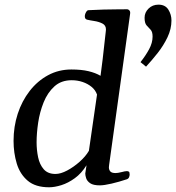

<svg xmlns="http://www.w3.org/2000/svg" viewBox="-20 -795 761 830"><path d="M192.4 14.6Q133.3 14.6 99.9 -13.7Q66.4 -42 52.5 -87.9Q38.6 -133.8 38.6 -186Q38.6 -247.6 56.6 -303Q74.7 -358.4 108.2 -401.6Q141.6 -444.8 187.5 -469.7Q233.4 -494.6 288.6 -494.6Q332 -494.6 362.5 -487.3Q393.1 -480 414.6 -467.3L423.8 -539.1L437.5 -661.1Q438 -663.6 438 -668Q438 -685.5 422.6 -693.4Q407.2 -701.2 387.9 -704.1Q368.7 -707 356.4 -710Q346.7 -712.4 346.7 -724.1Q346.7 -725.1 346.7 -726.6Q346.7 -728 347.2 -729.5Q347.7 -733.4 349.9 -738.3Q352.1 -743.2 355.2 -747.1Q358.4 -751 362.3 -751Q395 -752.9 428.5 -753.7Q461.9 -754.4 489.3 -754.6Q516.6 -754.9 530.3 -754.9Q534.7 -754.9 539.3 -750Q543.9 -745.1 542.5 -735.4L451.7 -82Q450.7 -75.2 450.7 -71.8Q450.7 -61 456.8 -54Q462.9 -46.9 479.5 -46.9Q489.7 -46.9 505.4 -51Q521 -55.2 528.3 -55.2Q532.7 -55.2 536.6 -53.2Q540.5 -51.3 540.5 -40.5Q540.5 -34.7 537.8 -28.6Q535.2 -22.5 528.3 -20Q494.6 -8.8 462.2 -1.2Q429.7 6.3 411.6 6.3Q383.3 6.3 369.9 -2.9Q356.4 -12.2 352.5 -24.4Q348.6 -36.6 348.6 -44.9Q348.6 -46.9 354 -80.6Q332.5 -45.9 303.7 -24.9Q274.9 -3.9 245.4 5.4Q215.8 14.6 192.4 14.6ZM219.7 -43Q242.2 -43 270.3 -57.9Q298.3 -72.8 324.2 -95.7Q350.1 -118.7 364.3 -143.1L399.4 -386.2Q392.6 -405.8 376 -419.4Q359.4 -433.1 336.9 -440.7Q314.5 -448.2 290 -448.2Q244.6 -448.2 215.1 -421.4Q185.5 -394.5 168.7 -352.8Q151.9 -311 145 -264.9Q138.2 -218.8 138.2 -179.7Q138.2 -146.5 144.8 -115Q151.4 -83.5 169.2 -63.2Q187 -43 219.7 -43ZM611.3 -506.8 587.4 -526.4Q609.4 -554.2 624.5 -582Q639.6 -609.9 639.6 -636.7Q639.6 -657.7 631.1 -666.5Q622.6 -675.3 613.8 -685.1Q605 -694.8 605 -718.3Q605 -741.2 622.3 -758.1Q639.6 -774.9 665 -774.9Q694.3 -774.9 707.8 -753.4Q721.2 -731.9 721.2 -706.5Q721.2 -669.9 704.1 -634Q687 -598.1 661.6 -565.9Q636.2 -533.7 611.3 -506.8Z"/></svg>

Font: Gelasio
Style: Italic
Weight: 400
Italic angle: -8.5°
Designer: Eben Sorkin
Foundry: Eben Sorkin
Version: Version 1.008